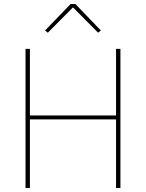

<svg xmlns="http://www.w3.org/2000/svg" viewBox="-20 -943 732 963"><path d="M562 -344H130V0H108V-698H130V-364H562V-698H584V0H562ZM358 -923 486 -790 472 -779 346 -906 220 -779 206 -790 334 -923Z"/></svg>

Font: Plexus Sans Thin
Style: Regular
Weight: 250
Version: Version 2.001;PS 002.001;hotconv 1.0.70;makeotf.lib2.5.58329